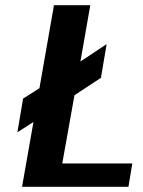

<svg xmlns="http://www.w3.org/2000/svg" viewBox="-20 -720 550 740"><path d="M65 0 109 -250 47 -210 69 -340 132 -380 188 -700H328L290 -483L391 -550L369 -420L267 -353L220 -90H490L475 0Z"/></svg>

Font: Scada
Style: Bold Italic
Weight: 700
Italic angle: -10°
Version: Version 4.000